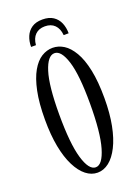

<svg xmlns="http://www.w3.org/2000/svg" viewBox="-129 -708 569 778"><g transform="rotate(-20 155.5 -319.0)"><path d="M154.5 11Q128 11 104.8 -7.2Q81.5 -25.5 63.8 -60.8Q46 -96 36.2 -147Q26.5 -198 26.5 -263.5Q26.5 -335 37 -385.2Q47.5 -435.5 65.5 -467Q83.5 -498.5 106.5 -512.8Q129.5 -527 154.5 -527Q179.5 -527 202.2 -512.8Q225 -498.5 243.5 -467Q262 -435.5 272.5 -385.2Q283 -335 283 -263.5Q283 -198 273 -147Q263 -96 245.2 -60.8Q227.5 -25.5 204.2 -7.2Q181 11 154.5 11ZM154.5 -12Q183.5 -12 202 -75Q220.5 -138 220.5 -263.5Q220.5 -387 202 -445.5Q183.5 -504 154.5 -504Q125 -504 106.5 -445.5Q88 -387 88 -263.5Q88 -138 106.5 -75Q125 -12 154.5 -12ZM155 -649Q183.5 -649 201.5 -637Q219.5 -625 228 -604.8Q236.5 -584.5 236.5 -560H215Q212.5 -588.5 197 -604Q181.5 -619.5 155 -619.5Q129 -619.5 113.5 -604.2Q98 -589 95.5 -560H74.5Q74.5 -584.5 83 -604.8Q91.5 -625 109.2 -637Q127 -649 155 -649Z"/></g></svg>

Font: Imbue 48pt Light
Style: Regular
Weight: 300
Designer: Tyler Finck
Foundry: Etcetera Type Company
Version: Version 1.102